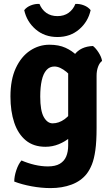

<svg xmlns="http://www.w3.org/2000/svg" viewBox="-20 -742 575 983"><path d="M502.5 -430Q489.5 -420.5 482 -400Q474.5 -379.5 474.5 -354.5V-86.5Q474.5 -18 468.2 26.8Q462 71.5 450.5 100Q439 128.5 423.5 148.5Q394.5 185 346.5 203Q298.5 221 239 221Q192 221 141.8 211.8Q91.5 202.5 53 187.5Q53 161 63.5 129.5Q74 98 90 79.5Q122 93.5 157.2 101.8Q192.5 110 225 110Q263.5 110 286.2 96.5Q309 83 319 59Q329 35 329 3.5V-358.5Q329 -419 360.8 -461.5Q392.5 -504 456 -506.5Q470.5 -495.5 485 -472.8Q499.5 -450 502.5 -430ZM33.5 -248Q33.5 -334.5 61 -393.5Q88.5 -452.5 134 -482.8Q179.5 -513 233 -513Q281 -513 315 -497.5Q349 -482 371.8 -459.2Q394.5 -436.5 407.5 -414.5L383.5 -292.5Q355 -345 321 -373.2Q287 -401.5 258.5 -401.5Q234 -401.5 217.8 -383.2Q201.5 -365 193.8 -330.5Q186 -296 186 -247.5Q186 -175 204.2 -142.8Q222.5 -110.5 249.5 -110.5Q281 -110.5 310.8 -131.8Q340.5 -153 360 -193.5L381.5 -88.5Q365.5 -61 339.5 -39Q313.5 -17 281 -3.8Q248.5 9.5 212.5 9.5Q152 9.5 112.2 -23.2Q72.5 -56 53 -114Q33.5 -172 33.5 -248ZM444 -690Q431 -631 385.5 -591.8Q340 -552.5 274 -552.5Q208 -552.5 162.5 -591.8Q117 -631 104 -690Q116.5 -706 138 -714.5Q159.5 -723 182 -722Q193.5 -693 217 -676.2Q240.5 -659.5 274 -659.5Q307.5 -659.5 331 -676.2Q354.5 -693 366 -722Q388.5 -723 410 -714.5Q431.5 -706 444 -690Z"/></svg>

Font: Signika Negative
Style: Bold
Weight: 700
Designer: Anna Giedry
Foundry: Anna Giedry
Version: Version 2.001